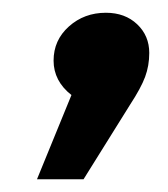

<svg xmlns="http://www.w3.org/2000/svg" viewBox="-20 -602 263 301"><path d="M92 -453Q64 -475 64 -507Q64 -539 88 -560.5Q112 -582 146 -582Q176 -582 195 -564Q214 -546 214 -519Q214 -499 207.5 -481.5Q201 -464 184 -438L111 -321H38Z"/></svg>

Font: FiraGO Medium
Style: Italic
Weight: 500
Italic angle: -8°
Designer: bBox Type GmbH
Foundry: bBox Type GmbH
Version: Version 1.001